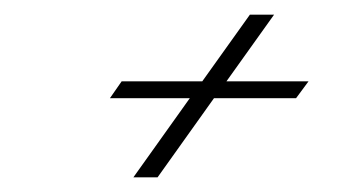

<svg xmlns="http://www.w3.org/2000/svg" viewBox="-20 -356 463 262"><path d="M162 -114 239 -222H130L146 -245H256L321 -336H354L289 -245H401L384 -222H272L195 -114Z"/></svg>

Font: Luxurious Script
Style: Regular
Weight: 400
Designer: Robert E. Leuschke
Foundry: Robert E. Leuschke
Version: Version 1.010; ttfautohint (v1.8.3)